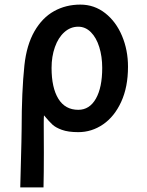

<svg xmlns="http://www.w3.org/2000/svg" viewBox="-20 -574 640 834"><path d="M68 240 73 44 74 -14.5Q74 -175.5 86 -290Q95.5 -378.5 129.5 -437.8Q163.5 -497 214.8 -525.5Q266 -554 329 -554Q389.5 -554 436.8 -517Q484 -480 510 -418.2Q536 -356.5 536 -284Q536 -196 506.5 -131.8Q477 -67.5 427.8 -33.8Q378.5 0 320 0Q276 0 248.8 -10Q221.5 -20 207.8 -32.8Q194 -45.5 171 -73Q170 -65 170 -35.5L170.5 89.5Q170.5 181.5 169 240ZM424 -279Q424 -328.5 411.2 -369.5Q398.5 -410.5 374.8 -434.2Q351 -458 320 -458Q286 -458 259.5 -434.2Q233 -410.5 218.5 -369.5Q204 -328.5 204 -279Q204 -193 233.5 -145Q263 -97 320 -97Q369 -97 396.5 -145.5Q424 -194 424 -279Z"/></svg>

Font: JuliaMono
Style: Bold
Weight: 700
Monospace: yes
Designer: cormullion
Foundry: corm
Version: Version 0.055; ttfautohint (v1.8.4)